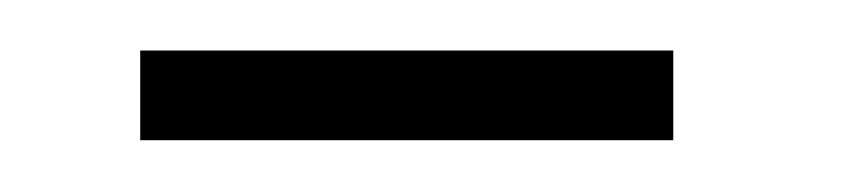

<svg xmlns="http://www.w3.org/2000/svg" viewBox="-20 -705 336 76"><path d="M35.5 -649.5H246.5V-685H35.5Z"/></svg>

Font: Anybody Condensed
Style: Regular
Weight: 400
Width: 3
Designer: Tyler Finck
Foundry: Etcetera Type Company
Version: Version 1.113;gftools[0.9.25]